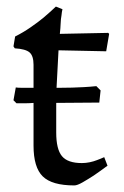

<svg xmlns="http://www.w3.org/2000/svg" viewBox="-20 -552 378 584"><path d="M82 -239Q71 -238 61.5 -238Q52 -238 45 -238H30L21 -247L28 -286Q35 -285 44 -285H82V-355Q82 -382 70 -392.5Q58 -403 25 -405L21 -411L26 -441Q50 -453 72.5 -468.5Q95 -484 112 -498Q132 -515 150 -532L170 -524Q168 -516 167 -505Q165 -495 164.5 -481Q164 -467 162 -449L309 -452L312 -449L303 -396L158 -399L152 -285H165Q181 -285 199.5 -285.5Q218 -286 235 -287Q254 -288 273 -290L286 -277L282 -240L151 -239V-149Q151 -98 168.5 -77Q186 -56 229 -56Q241 -56 253 -58.5Q265 -61 275 -65Q286 -69 297 -74L307 -48Q284 -31 265 -18Q248 -7 231.5 2.5Q215 12 206 12Q138 12 110 -15.5Q82 -43 82 -109Z"/></svg>

Font: Alegreya
Style: Regular
Weight: 400
Designer: Juan Pablo del Peral
Foundry: Juan Pablo del Peral
Version: Version 1.003